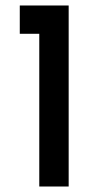

<svg xmlns="http://www.w3.org/2000/svg" viewBox="-20 -679 372 699"><path d="M52 -659H230V0H123V-556H52Z"/></svg>

Font: Josefin Sans Thin Medium
Style: Regular
Weight: 500
Version: Version 2.000